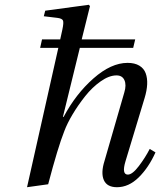

<svg xmlns="http://www.w3.org/2000/svg" viewBox="-20 -762 663 794"><path d="M91.8 12.2 221.2 -564H146L153.8 -599.1H229L237.8 -639.2Q244.1 -668.5 240.5 -677Q236.8 -685.5 217.8 -688L161.1 -694.8L167 -717.8L347.2 -742.2L352.1 -736.8L317.9 -599.1H539.1L530.8 -564H310.1L240.2 -278.8H243.2Q293.5 -373.5 366.5 -437.7Q439.5 -502 507.8 -502Q537.1 -502 556.2 -490.5Q575.2 -479 582.5 -459Q589.8 -439 588.6 -413.3Q587.4 -387.7 578.1 -356.9L499 -95.2Q482.4 -40 508.8 -40Q527.3 -40 554 -75Q580.6 -109.9 599.1 -146L623 -131.8Q594.7 -68.8 553.5 -28.3Q512.2 12.2 463.9 12.2Q422.4 12.2 409.4 -17.3Q396.5 -46.9 412.1 -96.2L494.1 -379.9Q503.4 -410.6 494.6 -430.4Q485.8 -450.2 461.9 -450.2Q431.2 -450.2 396.2 -425.5Q361.3 -400.9 332.3 -364.3Q303.2 -327.6 280.5 -289.6Q257.8 -251.5 246.1 -220.2Q219.2 -152.3 179.2 0Z"/></svg>

Font: Linguistics Pro
Style: Italic
Weight: 400
Italic angle: -12°
Designer: Stefan Peev, Context Ltd
Foundry: Stefan Peev, Context Ltd
Version: Version 001.000